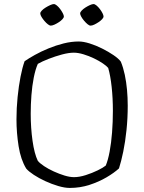

<svg xmlns="http://www.w3.org/2000/svg" viewBox="-20 -924 709 944"><path d="M323 0Q298 0 266 -9.5Q234 -19 202.5 -33.5Q171 -48 146 -64.5Q121 -81 109 -95Q82 -139 71.5 -205Q61 -271 61 -337Q61 -392 66.5 -446.5Q72 -501 81 -547Q90 -593 101 -623Q121 -637 151.5 -654Q182 -671 218.5 -686Q255 -701 293 -710.5Q331 -720 367 -720Q390 -720 420.5 -710.5Q451 -701 482 -685.5Q513 -670 538 -653Q563 -636 574 -621Q586 -592 593.5 -556.5Q601 -521 604.5 -482.5Q608 -444 608 -404Q608 -343 602 -285Q596 -227 586 -178.5Q576 -130 565 -96Q541 -74 503.5 -52Q466 -30 420 -15Q374 0 323 0ZM344 -53Q370 -53 401.5 -63Q433 -73 460.5 -86.5Q488 -100 500 -110Q511 -136 519 -178.5Q527 -221 531 -273Q535 -325 535 -379Q535 -441 529 -496.5Q523 -552 512 -590Q505 -599 486 -612Q467 -625 442 -637Q417 -649 390.5 -657Q364 -665 343 -665Q318 -665 284.5 -656Q251 -647 219 -634.5Q187 -622 166 -610Q154 -583 146 -542.5Q138 -502 134.5 -456Q131 -410 131 -365Q131 -295 140 -231.5Q149 -168 166 -133Q176 -121 197 -107Q218 -93 244.5 -81Q271 -69 297 -61Q323 -53 344 -53ZM425 -798Q419 -798 410.5 -805Q402 -812 393.5 -822Q385 -832 379.5 -842Q374 -852 374 -858Q374 -864 381.5 -872Q389 -880 400 -887Q411 -894 422 -899Q433 -904 440 -904Q446 -904 454.5 -897Q463 -890 471 -879.5Q479 -869 484 -859Q489 -849 489 -843Q489 -837 482 -829.5Q475 -822 464.5 -815Q454 -808 443.5 -803Q433 -798 425 -798ZM229 -798Q224 -798 215.5 -804.5Q207 -811 198.5 -821Q190 -831 184 -841Q178 -851 178 -858Q178 -864 185.5 -872Q193 -880 204.5 -887Q216 -894 227 -899Q238 -904 245 -904Q251 -904 259.5 -897Q268 -890 275.5 -880Q283 -870 288.5 -859.5Q294 -849 294 -843Q294 -837 287 -829.5Q280 -822 269.5 -815Q259 -808 248 -803Q237 -798 229 -798Z"/></svg>

Font: Texturina 12pt Thin
Style: Regular
Weight: 250
Designer: Guillermo Torres Carreño
Foundry: Omnibus-Type
Version: Version 1.002